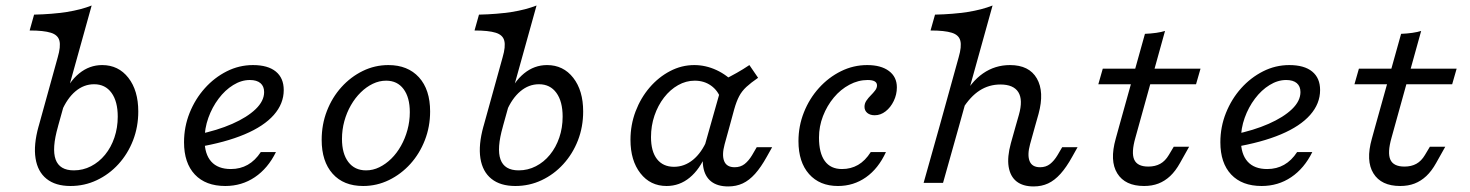

<svg xmlns="http://www.w3.org/2000/svg" viewBox="-20 -661 5314 694"><path d="M234.7 11.3Q180.6 11.3 148.4 -14.5Q116.1 -40.3 108.5 -88.7Q100.8 -137.1 119.4 -204L120.2 -206.5H190.3L189.5 -203.2Q166.9 -124.2 181 -84.7Q195.2 -45.2 246.8 -45.2Q279.8 -45.2 308.9 -60.1Q337.9 -75 359.7 -101.6Q381.5 -128.2 393.5 -163.7Q405.6 -199.2 405.6 -239.5Q405.6 -294.4 383.1 -325.4Q360.5 -356.5 320.2 -356.5Q283.1 -356.5 252.8 -331Q222.6 -305.6 202.4 -258.1L205.6 -308.9Q229 -365.3 266.1 -395.6Q303.2 -425.8 349.2 -425.8Q408.1 -425.8 444 -379.8Q479.8 -333.9 479.8 -258.1Q479.8 -202.4 460.9 -153.6Q441.9 -104.8 408.1 -67.7Q374.2 -30.6 329.8 -9.7Q285.5 11.3 234.7 11.3ZM120.2 -206.5 188.7 -454Q200 -492.7 194.8 -513.7Q189.5 -534.7 163.7 -542.7Q137.9 -550.8 87.1 -550.8L103.2 -608.1Q170.2 -609.7 221.4 -617.7Q272.6 -625.8 311.3 -641.1L190.3 -206.5Z M794.4 11.3Q723.4 11.3 684.3 -30.2Q645.2 -71.8 645.2 -146.8Q645.2 -202.4 665.3 -252.8Q685.5 -303.2 720.2 -341.9Q754.8 -380.6 799.6 -403.2Q844.4 -425.8 894.4 -425.8Q948.4 -425.8 977 -402.4Q1005.6 -379 1005.6 -335.5Q1005.6 -286.3 969.8 -245.6Q933.9 -204.8 864.1 -175.4Q794.4 -146 693.5 -129L694.4 -175Q765.3 -189.5 819.4 -213.3Q873.4 -237.1 904 -266.5Q934.7 -296 934.7 -328.2Q934.7 -349.2 921.4 -360.5Q908.1 -371.8 883.1 -371.8Q852.4 -371.8 823 -353.6Q793.5 -335.5 770.2 -304.4Q746.8 -273.4 733.1 -235.1Q719.4 -196.8 719.4 -155.6Q719.4 -104 743.5 -77Q767.7 -50 814.5 -50Q848.4 -50 875.4 -65.3Q902.4 -80.6 922.6 -111.3H977.4Q948.4 -52.4 901.2 -20.6Q854 11.3 794.4 11.3Z M1292.7 11.3Q1221.8 11.3 1182.3 -33.1Q1142.7 -77.4 1142.7 -155.6Q1142.7 -211.3 1161.7 -260.1Q1180.6 -308.9 1214.1 -346Q1247.6 -383.1 1291.1 -404.4Q1334.7 -425.8 1383.9 -425.8Q1454 -425.8 1494.4 -381.5Q1534.7 -337.1 1534.7 -258.1Q1534.7 -203.2 1515.7 -154.4Q1496.8 -105.6 1463.3 -68.5Q1429.8 -31.5 1385.9 -10.1Q1341.9 11.3 1292.7 11.3ZM1303.2 -45.2Q1328.2 -45.2 1351.2 -56.5Q1374.2 -67.7 1394.4 -87.5Q1414.5 -107.3 1429.4 -133.9Q1444.4 -160.5 1452.8 -191.5Q1461.3 -222.6 1461.3 -255.6Q1461.3 -308.9 1438.7 -339.1Q1416.1 -369.4 1375.8 -369.4Q1350.8 -369.4 1327.4 -358.1Q1304 -346.8 1283.9 -327Q1263.7 -307.3 1248.4 -280.6Q1233.1 -254 1224.6 -223Q1216.1 -191.9 1216.1 -158.9Q1216.1 -105.6 1239.1 -75.4Q1262.1 -45.2 1303.2 -45.2Z M1842.7 11.3Q1788.7 11.3 1756.5 -14.5Q1724.2 -40.3 1716.5 -88.7Q1708.9 -137.1 1727.4 -204L1728.2 -206.5H1798.4L1797.6 -203.2Q1775 -124.2 1789.1 -84.7Q1803.2 -45.2 1854.8 -45.2Q1887.9 -45.2 1916.9 -60.1Q1946 -75 1967.7 -101.6Q1989.5 -128.2 2001.6 -163.7Q2013.7 -199.2 2013.7 -239.5Q2013.7 -294.4 1991.1 -325.4Q1968.5 -356.5 1928.2 -356.5Q1891.1 -356.5 1860.9 -331Q1830.6 -305.6 1810.5 -258.1L1813.7 -308.9Q1837.1 -365.3 1874.2 -395.6Q1911.3 -425.8 1957.3 -425.8Q2016.1 -425.8 2052 -379.8Q2087.9 -333.9 2087.9 -258.1Q2087.9 -202.4 2069 -153.6Q2050 -104.8 2016.1 -67.7Q1982.3 -30.6 1937.9 -9.7Q1893.5 11.3 1842.7 11.3ZM1728.2 -206.5 1796.8 -454Q1808.1 -492.7 1802.8 -513.7Q1797.6 -534.7 1771.8 -542.7Q1746 -550.8 1695.2 -550.8L1711.3 -608.1Q1778.2 -609.7 1829.4 -617.7Q1880.6 -625.8 1919.4 -641.1L1798.4 -206.5Z M2389.5 11.3Q2330.6 11.3 2294.8 -34.7Q2258.9 -80.6 2258.9 -155.6Q2258.9 -209.7 2277.4 -258.5Q2296 -307.3 2328.2 -344.8Q2360.5 -382.3 2402 -404Q2443.5 -425.8 2489.5 -425.8Q2530.6 -425.8 2569.8 -407.7Q2608.9 -389.5 2638.7 -356.5L2585.5 -303.2Q2575 -333.9 2550 -351.6Q2525 -369.4 2491.1 -369.4Q2459.7 -369.4 2431 -353.2Q2402.4 -337.1 2380.2 -308.5Q2358.1 -279.8 2345.6 -243.1Q2333.1 -206.5 2333.1 -165.3Q2333.1 -113.7 2354.8 -85.9Q2376.6 -58.1 2416.1 -58.1Q2454 -58.1 2485.1 -83.5Q2516.1 -108.9 2536.3 -156.5L2533.1 -105.6Q2509.7 -49.2 2473 -19Q2436.3 11.3 2389.5 11.3ZM2547.6 -206.5 2594.4 -371.8Q2620.2 -384.7 2643.1 -397.6Q2666.1 -410.5 2688.7 -425.8L2720.2 -379.8Q2694.4 -362.1 2677.8 -346.8Q2661.3 -331.5 2651.6 -312.9Q2641.9 -294.4 2633.9 -266.1L2617.7 -206.5ZM2599.2 -139.5Q2588.7 -100.8 2597.6 -78.6Q2606.5 -56.5 2635.5 -56.5Q2656.5 -56.5 2671.4 -68.1Q2686.3 -79.8 2698.4 -100L2715.3 -129H2771L2751.6 -94.4Q2730.6 -56.5 2709.3 -32.7Q2687.9 -8.9 2664.5 2Q2641.1 12.9 2612.1 12.9Q2573.4 12.9 2550.4 -5.2Q2527.4 -23.4 2521.8 -58.5Q2516.1 -93.5 2529.8 -143.5L2547.6 -206.5H2617.7Z M3008.9 11.3Q2942.7 11.3 2904.4 -31.9Q2866.1 -75 2866.1 -150.8Q2866.1 -205.6 2885.9 -255.2Q2905.6 -304.8 2940.3 -343.1Q2975 -381.5 3019.8 -403.6Q3064.5 -425.8 3114.5 -425.8Q3164.5 -425.8 3193.1 -404.4Q3221.8 -383.1 3221.8 -345.2Q3221.8 -319.4 3210.5 -296Q3199.2 -272.6 3181 -258.5Q3162.9 -244.4 3141.9 -244.4Q3125 -244.4 3114.9 -252.8Q3104.8 -261.3 3104.8 -275Q3104.8 -287.1 3111.7 -297.2Q3118.5 -307.3 3127.4 -316.1Q3136.3 -325 3143.1 -333.9Q3150 -342.7 3150 -352.4Q3150 -371.8 3116.1 -371.8Q3082.3 -371.8 3050.4 -354.8Q3018.5 -337.9 2994 -308.5Q2969.4 -279 2954.8 -241.5Q2940.3 -204 2940.3 -163.7Q2940.3 -108.1 2961.3 -79Q2982.3 -50 3023.4 -50Q3055.6 -50 3081.5 -64.9Q3107.3 -79.8 3127.4 -111.3H3182.3Q3154.8 -51.6 3110.1 -20.2Q3065.3 11.3 3008.9 11.3Z M3651.6 -206.5 3662.9 -246Q3678.2 -300 3660.9 -327.8Q3643.5 -355.6 3596 -355.6Q3554.8 -355.6 3521 -333.9Q3487.1 -312.1 3458.9 -266.9V-305.6Q3489.5 -365.3 3533.1 -395.6Q3576.6 -425.8 3630.6 -425.8Q3700 -425.8 3727.8 -377.4Q3755.6 -329 3733.9 -249.2L3721.8 -206.5ZM3376.6 -206.5 3445.2 -454Q3456.5 -492.7 3451.2 -513.7Q3446 -534.7 3420.2 -542.7Q3394.4 -550.8 3343.5 -550.8L3359.7 -608.1Q3426.6 -609.7 3477.8 -617.7Q3529 -625.8 3567.7 -641.1L3446.8 -206.5ZM3318.5 0 3376.6 -206.5H3446.8L3388.7 0ZM3703.2 -139.5Q3692.7 -100.8 3701.6 -78.6Q3710.5 -56.5 3739.5 -56.5Q3760.5 -56.5 3775.4 -68.1Q3790.3 -79.8 3802.4 -100L3819.4 -129H3875L3855.6 -94.4Q3834.7 -56.5 3813.3 -32.7Q3791.9 -8.9 3768.5 2Q3745.2 12.9 3716.1 12.9Q3677.4 12.9 3654.4 -5.2Q3631.5 -23.4 3625.8 -58.5Q3620.2 -93.5 3633.9 -143.5L3651.6 -206.5H3721.8Z M4025.8 -206.5 4118.5 -538.7Q4139.5 -539.5 4159.3 -542.3Q4179 -545.2 4191.1 -549.2L4096 -206.5ZM3950 -356.5 3966.1 -412.9H4319.4L4303.2 -356.5ZM4115.3 11.3Q4046.8 11.3 4018.5 -34.3Q3990.3 -79.8 4012.9 -159.7L4025.8 -206.5H4096L4083.9 -162.9Q4068.5 -108.9 4079.8 -83.9Q4091.1 -58.9 4130.6 -58.9Q4155.6 -58.9 4173.8 -69Q4191.9 -79 4204.8 -100.8L4222.6 -130.6H4278.2L4245.2 -71.8Q4229 -42.7 4209.7 -24.6Q4190.3 -6.5 4167.3 2.4Q4144.4 11.3 4115.3 11.3Z M4540.3 11.3Q4469.4 11.3 4430.2 -30.2Q4391.1 -71.8 4391.1 -146.8Q4391.1 -202.4 4411.3 -252.8Q4431.5 -303.2 4466.1 -341.9Q4500.8 -380.6 4545.6 -403.2Q4590.3 -425.8 4640.3 -425.8Q4694.4 -425.8 4723 -402.4Q4751.6 -379 4751.6 -335.5Q4751.6 -286.3 4715.7 -245.6Q4679.8 -204.8 4610.1 -175.4Q4540.3 -146 4439.5 -129L4440.3 -175Q4511.3 -189.5 4565.3 -213.3Q4619.4 -237.1 4650 -266.5Q4680.6 -296 4680.6 -328.2Q4680.6 -349.2 4667.3 -360.5Q4654 -371.8 4629 -371.8Q4598.4 -371.8 4569 -353.6Q4539.5 -335.5 4516.1 -304.4Q4492.7 -273.4 4479 -235.1Q4465.3 -196.8 4465.3 -155.6Q4465.3 -104 4489.5 -77Q4513.7 -50 4560.5 -50Q4594.4 -50 4621.4 -65.3Q4648.4 -80.6 4668.5 -111.3H4723.4Q4694.4 -52.4 4647.2 -20.6Q4600 11.3 4540.3 11.3Z M4951.6 -206.5 5044.4 -538.7Q5065.3 -539.5 5085.1 -542.3Q5104.8 -545.2 5116.9 -549.2L5021.8 -206.5ZM4875.8 -356.5 4891.9 -412.9H5245.2L5229 -356.5ZM5041.1 11.3Q4972.6 11.3 4944.4 -34.3Q4916.1 -79.8 4938.7 -159.7L4951.6 -206.5H5021.8L5009.7 -162.9Q4994.4 -108.9 5005.6 -83.9Q5016.9 -58.9 5056.5 -58.9Q5081.5 -58.9 5099.6 -69Q5117.7 -79 5130.6 -100.8L5148.4 -130.6H5204L5171 -71.8Q5154.8 -42.7 5135.5 -24.6Q5116.1 -6.5 5093.1 2.4Q5070.2 11.3 5041.1 11.3Z"/></svg>

Font: Playfair 5pt SemiExpanded Light
Style: Italic
Weight: 300
Width: 6
Italic angle: -15.6°
Designer: Claus Eggers Sørensen
Foundry: Claus Eggers Sørensen
Version: Version 2.203